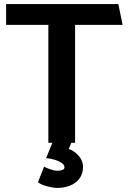

<svg xmlns="http://www.w3.org/2000/svg" viewBox="-20 -700 631 941"><path d="M560 -680H10V-578H217V0H348V-578H581ZM206 75Q230 77 250 83.5Q270 90 283 99Q296 108 296 120Q296 130 284.5 133.5Q273 137 261 137Q248 137 228.5 130.5Q209 124 196 117L166 193Q182 206 212 213.5Q242 221 261 221Q294 221 322.5 210Q351 199 369 175.5Q387 152 387 118Q387 100 378.5 83Q370 66 353.5 51.5Q337 37 317 30L335 -13H242Z"/></svg>

Font: Catamaran
Style: Bold
Weight: 700
Designer: Pria Ravichandran
Version: Version 2.000